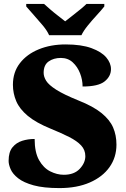

<svg xmlns="http://www.w3.org/2000/svg" viewBox="-20 -951 645 981"><path d="M284 10Q203 10 152 -4Q101 -18 73 -40Q45 -62 34.5 -86Q24 -110 24 -129Q24 -174 43.5 -198Q63 -222 93 -231.5Q123 -241 157 -241Q157 -173 179.5 -133Q202 -93 236.5 -75.5Q271 -58 306 -58Q359 -58 387.5 -88.5Q416 -119 416 -153Q416 -185 394.5 -208Q373 -231 333.5 -251Q294 -271 240 -293Q164 -324 122 -359Q80 -394 63 -434Q46 -474 46 -518Q46 -582 81.5 -628Q117 -674 178 -699Q239 -724 315 -724Q396 -724 447.5 -705Q499 -686 523 -657.5Q547 -629 547 -598Q547 -561 514.5 -535Q482 -509 402 -509Q402 -543 389 -576.5Q376 -610 351.5 -632.5Q327 -655 291 -655Q254 -655 228.5 -637Q203 -619 203 -579Q203 -559 216 -538Q229 -517 267.5 -492.5Q306 -468 380 -438Q456 -408 498.5 -373.5Q541 -339 558 -299.5Q575 -260 575 -212Q575 -147 539.5 -97Q504 -47 438.5 -18.5Q373 10 284 10ZM231 -771Q221 -794 199 -820.5Q177 -847 153.5 -873Q130 -899 114 -918V-931H205Q216 -921 235.5 -904Q255 -887 276.5 -870.5Q298 -854 313 -842Q328 -854 349.5 -870.5Q371 -887 391.5 -904Q412 -921 422 -931H513V-918Q498 -899 474 -873Q450 -847 428.5 -820.5Q407 -794 396 -771Z"/></svg>

Font: Noto Serif Gujarati Black
Style: Regular
Weight: 900
Version: Version 2.102